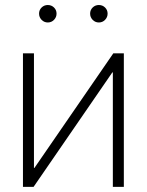

<svg xmlns="http://www.w3.org/2000/svg" viewBox="-20 -731 574 751"><path d="M464.4 0H421.4V-447.8H419.4L111.3 0H69.8V-522.5H112.8V-74.2H114.7L423.3 -522.5H464.4ZM366.7 -643.1Q352.5 -643.1 342.5 -653.3Q332.5 -663.6 332.5 -677.7Q332.5 -691.9 342.5 -701.7Q352.5 -711.4 366.7 -711.4Q380.9 -711.4 390.9 -701.7Q400.9 -691.9 400.9 -677.7Q400.9 -663.6 390.9 -653.3Q380.9 -643.1 366.7 -643.1ZM167 -643.1Q152.8 -643.1 142.8 -653.3Q132.8 -663.6 132.8 -677.7Q132.8 -691.9 142.8 -701.7Q152.8 -711.4 167 -711.4Q181.2 -711.4 191.2 -701.7Q201.2 -691.9 201.2 -677.7Q201.2 -663.6 191.2 -653.3Q181.2 -643.1 167 -643.1Z"/></svg>

Font: Inter 28pt ExtraLight
Style: Regular
Weight: 250
Designer: Rasmus Andersson
Foundry: rsms
Version: Version 4.001;git-66647c0bb